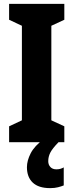

<svg xmlns="http://www.w3.org/2000/svg" viewBox="-20 -734 379 991"><path d="M312 0H27V-82L93 -113V-601L27 -632V-714H312V-632L245 -601V-113L312 -82ZM229 98Q229 116 240 128Q251 140 271 140Q284 140 293 137Q302 134 309 130V223Q297 228 279.5 232.5Q262 237 239 237Q179 237 149 208.5Q119 180 119 129Q119 95 138.5 57Q158 19 206 -16L282 0Q250 33 239.5 54Q229 75 229 98Z"/></svg>

Font: Noto Sans Lao Looped ExtraCondensed ExtraBold
Style: Regular
Weight: 800
Width: 2
Designer: Mark Frömberg, Ben Mitchell
Foundry: The Fontpad Ltd
Version: Version 1.002; ttfautohint (v1.8.4.7-5d5b)